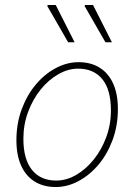

<svg xmlns="http://www.w3.org/2000/svg" viewBox="-20 -740 540 772"><path d="M204 12Q155 12 119.5 -10Q84 -32 65 -74Q46 -116 46 -176Q46 -243 67 -300Q88 -357 123.5 -399.5Q159 -442 204 -466Q249 -490 296 -490Q345 -490 380.5 -468Q416 -446 435 -404Q454 -362 454 -302Q454 -235 433 -178Q412 -121 376.5 -78.5Q341 -36 296 -12Q251 12 204 12ZM206 -14Q247 -14 286 -36.5Q325 -59 356.5 -98Q388 -137 407 -188Q426 -239 426 -296Q426 -379 391.5 -421.5Q357 -464 294 -464Q254 -464 214.5 -441.5Q175 -419 143.5 -380Q112 -341 93 -290Q74 -239 74 -182Q74 -100 108.5 -57Q143 -14 206 -14ZM254 -570 170 -716 172 -720H204L280 -570ZM404 -570 320 -716 322 -720H354L430 -570Z"/></svg>

Font: Source Sans 3
Style: Italic
Weight: 200
Italic angle: -11°
Designer: Paul D. Hunt
Foundry: Adobe
Version: Version 3.046;hotconv 1.0.118;makeotfexe 2.5.65603